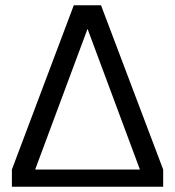

<svg xmlns="http://www.w3.org/2000/svg" viewBox="-20 -706 662 726"><path d="M597 -65V0H25V-65L259 -686H362ZM113 -65H509L311 -597Z"/></svg>

Font: Chivo
Style: Regular
Weight: 400
Designer: Hector Gatti
Foundry: Omnibus-Type
Version: Version 1.003